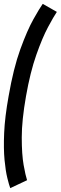

<svg xmlns="http://www.w3.org/2000/svg" viewBox="-33 -774 314 993"><path d="M20 199Q14 183 5 147Q-4 111 -9.5 53.2Q-15 -4.5 -11.5 -86.5Q-8 -168.5 11.5 -276.5Q36.5 -421 72.2 -519.5Q108 -618 140.2 -675.2Q172.5 -732.5 188 -754L261 -712.5Q245 -689 215.5 -634Q186 -579 154.8 -490.2Q123.5 -401.5 101.5 -276.5Q79.5 -151.5 79.5 -63.2Q79.5 25 89.2 79.5Q99 134 107 158Z"/></svg>

Font: Anybody Condensed Medium
Style: Italic
Weight: 500
Width: 3
Italic angle: -10°
Designer: Tyler Finck
Foundry: Etcetera Type Company
Version: Version 1.010; ttfautohint (v1.8.3) -l 8 -r 50 -G 200 -x 14 